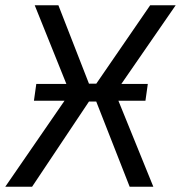

<svg xmlns="http://www.w3.org/2000/svg" viewBox="-38 -710 688 730"><path d="M184 -690 317 -349 84 0H-18L228 -357L94 -690ZM372 -392 362 -324H256L266 -392ZM630 -690 400 -357 545 0H455L311 -367L533 -690ZM91 -327 100 -391H524L515 -327Z"/></svg>

Font: Exo 2
Style: Italic
Weight: 400
Italic angle: -8°
Designer: Natanael Gama
Foundry: Natanael Gama
Version: Version 2.010